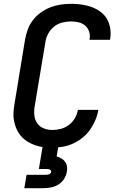

<svg xmlns="http://www.w3.org/2000/svg" viewBox="-20 -763 640 1003"><path d="M254 8Q230 8 207 5.5Q184 3 163 -4.5Q142 -12 123.5 -23.5Q105 -35 90.5 -51.5Q76 -68 67 -88Q58 -108 53.5 -130Q49 -152 50.5 -175.5Q52 -199 56 -222L111 -557Q116 -584 125.5 -610Q135 -636 152.5 -658.5Q170 -681 194 -698Q218 -715 244 -725Q270 -735 297 -739Q324 -743 350 -743Q378 -743 405 -739.5Q432 -736 457 -727Q482 -718 503 -703Q524 -688 537.5 -666Q551 -644 555.5 -617Q560 -590 556 -563Q556 -561 555.5 -559Q555 -557 554 -555H448Q448 -556 448 -557Q448 -558 448 -559Q452 -579 445.5 -598Q439 -617 424.5 -629.5Q410 -642 390.5 -646.5Q371 -651 350 -651Q328 -651 304.5 -645Q281 -639 262 -623.5Q243 -608 231.5 -586.5Q220 -565 217 -542L161 -207Q157 -184 159.5 -160.5Q162 -137 174.5 -119Q187 -101 208.5 -92.5Q230 -84 254 -84Q276 -84 298.5 -90Q321 -96 340 -110.5Q359 -125 371 -145.5Q383 -166 387 -189H494Q489 -161 478 -135Q467 -109 450.5 -85.5Q434 -62 411 -43.5Q388 -25 361.5 -13Q335 -1 308 3.5Q281 8 254 8ZM107 220 119 150H219Q223 150 227.5 149.5Q232 149 236 147.5Q240 146 243.5 142.5Q247 139 247 135Q248 131 245.5 127.5Q243 124 239.5 122.5Q236 121 232 120.5Q228 120 224 120H183L203 0H285L276 54Q289 58 300.5 64.5Q312 71 320 82Q328 93 330 107Q332 121 329 135Q326 154 314.5 172Q303 190 285 201Q267 212 247 216Q227 220 207 220Z"/></svg>

Font: Iosevka Curly SmBdExObl
Style: Regular
Weight: 600
Width: 7
Italic angle: -9°
Monospace: yes
Designer: Belleve Invis
Foundry: Belleve Invis
Version: Version 11.1.0; ttfautohint (v1.8.3)